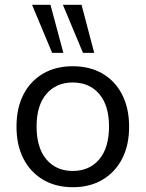

<svg xmlns="http://www.w3.org/2000/svg" viewBox="-20 -774 609 803"><path d="M285 9Q213 9 160 -22.5Q107 -54 78 -110.5Q49 -167 49 -244Q49 -322 78 -378.5Q107 -435 160 -466Q213 -497 284 -497Q356 -497 409 -466Q462 -435 491 -378Q520 -321 520 -244Q520 -167 491 -110.5Q462 -54 409 -22.5Q356 9 285 9ZM284 -59Q354 -59 395 -107.5Q436 -156 436 -245Q436 -333 395 -381Q354 -429 284 -429Q215 -429 174 -381Q133 -333 133 -245Q133 -156 174 -107.5Q215 -59 284 -59ZM327 -553 243 -754H321L374 -553ZM198 -553 114 -754H191L245 -553Z"/></svg>

Font: Nunito Sans 11pt
Style: Regular
Weight: 400
Version: Version 3.101;gftools[0.9.27]